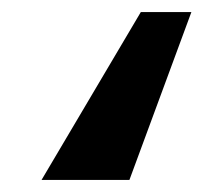

<svg xmlns="http://www.w3.org/2000/svg" viewBox="-20 -302 339 319"><path d="M49 -3 214 -282H298L195 -3Z"/></svg>

Font: Hanken Grotesk
Style: Bold Italic
Weight: 700
Italic angle: -8°
Designer: Alfredo Marco Pradil
Foundry: Hanken Design Co.
Version: Version 3.013